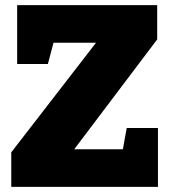

<svg xmlns="http://www.w3.org/2000/svg" viewBox="-20 -730 670 750"><path d="M24 0V-135L355 -563H189L167 -480H47V-710H594V-576L270 -147H460L475 -230H597V0Z"/></svg>

Font: Bitter Black
Style: Regular
Weight: 900
Designer: Sol Matas, and Bitter project Authors
Foundry: Sol Matas
Version: Version 2.001